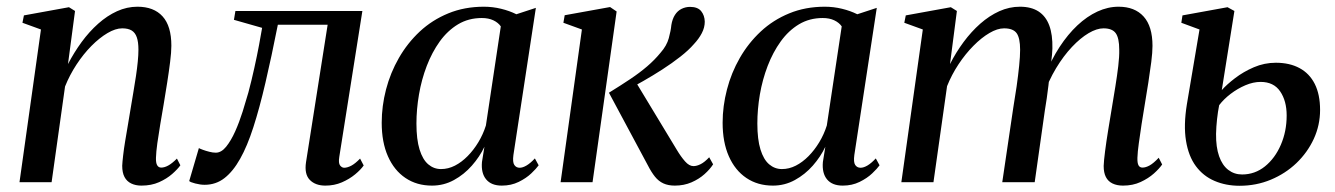

<svg xmlns="http://www.w3.org/2000/svg" viewBox="-20 -556 4076 586"><path d="M187.5 -360.5Q206 -396 229.2 -427.8Q252.5 -459.5 279.8 -483.8Q307 -508 337.2 -521.8Q367.5 -535.5 399.5 -535.5Q449.5 -535.5 476.2 -506Q503 -476.5 503 -416.5Q503 -396.5 499.2 -366.8Q495.5 -337 490.2 -303.5Q485 -270 479.5 -237.5Q474.5 -208 469.2 -177Q464 -146 460.2 -119Q456.5 -92 456 -74.5Q455.5 -58.5 459.8 -51.5Q464 -44.5 472 -44.5Q482 -44.5 493.5 -50.8Q505 -57 520 -72L530.5 -51.5Q522 -39.5 505.5 -25Q489 -10.5 465.5 0Q442 10.5 411.5 10.5Q394 10.5 380.5 4Q367 -2.5 360 -15.8Q353 -29 353 -50Q353.5 -61.5 355.8 -81.2Q358 -101 362 -125.2Q366 -149.5 370.5 -175.5Q375 -201.5 379 -226.5Q383 -250.5 387.2 -275.5Q391.5 -300.5 395 -324Q398.5 -347.5 400.5 -368Q402.5 -388.5 402.5 -404.5Q402.5 -428 397.5 -442.2Q392.5 -456.5 381.8 -463Q371 -469.5 353 -469.5Q332.5 -469.5 308 -455Q283.5 -440.5 259 -415.8Q234.5 -391 213.5 -359Q192.5 -327 178.5 -292L137.5 0H39.5L105 -466L48.5 -486.5L53 -509L190.5 -534L209 -522.5Z M1015.5 -77Q1012.5 -58 1018 -51Q1023.5 -44 1030.5 -44Q1040 -44 1052 -50.2Q1064 -56.5 1079 -72L1090 -51Q1081 -38 1063.8 -23.8Q1046.5 -9.5 1023.5 0.5Q1000.5 10.5 973 10.5Q942.5 10.5 925.5 -7Q908.5 -24.5 914 -61L980 -480.5H828Q808.5 -382 790.2 -303.8Q772 -225.5 753.2 -167.5Q734.5 -109.5 713 -71.5Q691.5 -33 665.2 -12.5Q639 8 604.5 8Q591.5 8 576 4Q560.5 0 557.5 -3.5L587 -104Q590.5 -102 599.2 -98.8Q608 -95.5 618.8 -92.8Q629.5 -90 638.5 -90Q655.5 -90 670.2 -108.2Q685 -126.5 697.8 -155Q710.5 -183.5 720.5 -215.2Q730.5 -247 738 -273.5Q748 -311 756.2 -348.5Q764.5 -386 770.5 -418Q776.5 -450 780 -471L694 -495.5L698.5 -522.5H1086Z M1547 -83Q1544 -61 1549.8 -52.5Q1555.5 -44 1566 -44Q1575.5 -44 1587.2 -51Q1599 -58 1612.5 -72.5L1624 -51.5Q1617 -41.5 1601.5 -26.8Q1586 -12 1563 -0.8Q1540 10.5 1511.5 10.5Q1479.5 10.5 1463.8 -8.5Q1448 -27.5 1451 -61.5L1458.5 -108Q1444 -77.5 1420.2 -50.5Q1396.5 -23.5 1365.5 -6.5Q1334.5 10.5 1298.5 10.5Q1252 10.5 1217.5 -12.8Q1183 -36 1164 -79Q1145 -122 1145 -181.5Q1145 -232 1158.2 -283Q1171.5 -334 1197.5 -379.2Q1223.5 -424.5 1261.2 -459.8Q1299 -495 1348.2 -515.2Q1397.5 -535.5 1457 -535.5Q1484 -535.5 1509.5 -529.2Q1535 -523 1556 -512.5L1615.5 -532ZM1508.5 -475.5Q1500.5 -487 1485.8 -494Q1471 -501 1450.5 -501Q1410 -501 1378 -481.8Q1346 -462.5 1322.2 -429.5Q1298.5 -396.5 1282.5 -354.8Q1266.5 -313 1258.8 -267.8Q1251 -222.5 1251 -179Q1251 -130.5 1260.5 -99.8Q1270 -69 1287 -54.5Q1304 -40 1326 -40Q1348 -40 1368.5 -50.5Q1389 -61 1407.2 -79.5Q1425.5 -98 1440 -122Q1454.5 -146 1463 -173Z M1691 0 1756 -466 1699.5 -486.5 1703.5 -509.5 1842 -534.5 1862 -521 1788.5 0ZM2039.5 10.5Q2019.5 10.5 2004.8 3.8Q1990 -3 1979 -16.8Q1968 -30.5 1957.5 -51L1838.5 -273Q1875 -295.5 1903.8 -314.8Q1932.5 -334 1955.2 -353.5Q1978 -373 1996 -395Q2015 -416.5 2021.2 -439.5Q2027.5 -462.5 2029 -479.5Q2032 -498 2040 -510.5Q2048 -523 2060.2 -529Q2072.5 -535 2086 -535Q2109.5 -535 2120 -522Q2130.5 -509 2131 -490Q2131 -472 2122 -454.8Q2113 -437.5 2097.5 -421Q2082 -403 2056.5 -383Q2031 -363 2001.5 -344Q1972 -325 1943.5 -308.8Q1915 -292.5 1893.5 -281.5L1917 -311.5L2045.5 -99Q2058 -78 2070.8 -63.5Q2083.5 -49 2096.5 -49Q2106.5 -49 2118.5 -55Q2130.5 -61 2144.5 -76L2156.5 -54.5Q2147 -39.5 2130.2 -24.5Q2113.5 -9.5 2090.5 0.5Q2067.5 10.5 2039.5 10.5Z M2587.5 -83Q2584.5 -61 2590.2 -52.5Q2596 -44 2606.5 -44Q2616 -44 2627.8 -51Q2639.5 -58 2653 -72.5L2664.5 -51.5Q2657.5 -41.5 2642 -26.8Q2626.5 -12 2603.5 -0.8Q2580.5 10.5 2552 10.5Q2520 10.5 2504.2 -8.5Q2488.5 -27.5 2491.5 -61.5L2499 -108Q2484.5 -77.5 2460.8 -50.5Q2437 -23.5 2406 -6.5Q2375 10.5 2339 10.5Q2292.5 10.5 2258 -12.8Q2223.5 -36 2204.5 -79Q2185.5 -122 2185.5 -181.5Q2185.5 -232 2198.8 -283Q2212 -334 2238 -379.2Q2264 -424.5 2301.8 -459.8Q2339.5 -495 2388.8 -515.2Q2438 -535.5 2497.5 -535.5Q2524.5 -535.5 2550 -529.2Q2575.5 -523 2596.5 -512.5L2656 -532ZM2549 -475.5Q2541 -487 2526.2 -494Q2511.5 -501 2491 -501Q2450.5 -501 2418.5 -481.8Q2386.5 -462.5 2362.8 -429.5Q2339 -396.5 2323 -354.8Q2307 -313 2299.2 -267.8Q2291.5 -222.5 2291.5 -179Q2291.5 -130.5 2301 -99.8Q2310.5 -69 2327.5 -54.5Q2344.5 -40 2366.5 -40Q2388.5 -40 2409 -50.5Q2429.5 -61 2447.8 -79.5Q2466 -98 2480.5 -122Q2495 -146 2503.5 -173Z M2900.5 -522.5 2879.5 -360.5Q2897.5 -396 2921 -427.8Q2944.5 -459.5 2972 -483.8Q2999.5 -508 3030 -521.8Q3060.5 -535.5 3093 -535.5Q3127.5 -535.5 3149.8 -521Q3172 -506.5 3182.5 -478.2Q3193 -450 3192 -408Q3192 -401 3190.8 -388.5Q3189.5 -376 3187.5 -360.5Q3185.5 -345 3183 -328L3170 -327Q3189 -374.5 3214 -412.8Q3239 -451 3268.2 -478.5Q3297.5 -506 3329.5 -520.8Q3361.5 -535.5 3394 -535.5Q3443.5 -535.5 3470.5 -505.5Q3497.5 -475.5 3497.5 -416Q3497.5 -396.5 3493.8 -367Q3490 -337.5 3484.8 -304Q3479.5 -270.5 3474 -237.5Q3469 -208 3464.2 -177Q3459.5 -146 3455.8 -119Q3452 -92 3451.5 -74.5Q3451 -58.5 3454.8 -51.5Q3458.5 -44.5 3467 -44.5Q3477 -44.5 3489 -51.2Q3501 -58 3516.5 -74.5L3527 -54Q3518.5 -41.5 3501.8 -26.5Q3485 -11.5 3461.2 -0.5Q3437.5 10.5 3407.5 10.5Q3389 10.5 3375.5 4Q3362 -2.5 3355.2 -15.8Q3348.5 -29 3348.5 -49.5Q3349 -65.5 3352.8 -94.5Q3356.5 -123.5 3362.2 -158.5Q3368 -193.5 3373.5 -227Q3379 -259.5 3384.2 -292.2Q3389.5 -325 3393 -354.2Q3396.5 -383.5 3396 -404.5Q3396 -440 3385.2 -454.8Q3374.5 -469.5 3348 -469.5Q3327.5 -469.5 3302.5 -454.8Q3277.5 -440 3251.8 -412.8Q3226 -385.5 3203.2 -347.8Q3180.5 -310 3164.5 -264.5L3184 -331.5Q3182 -313.5 3179.8 -294.2Q3177.5 -275 3174.8 -256Q3172 -237 3169 -219L3138 0H3039L3072.5 -226.5Q3078 -259 3082.8 -292.2Q3087.5 -325.5 3090.5 -355Q3093.5 -384.5 3093.5 -404Q3093.5 -440 3082.8 -454.8Q3072 -469.5 3044.5 -469.5Q3024 -469.5 2999.8 -455.2Q2975.5 -441 2951 -416.2Q2926.5 -391.5 2905.5 -359.8Q2884.5 -328 2870.5 -293L2829 0H2731L2796.5 -466L2740 -486.5L2744.5 -509L2882 -534Z M3763.5 11Q3721.5 11 3687 -3.8Q3652.5 -18.5 3630 -48.8Q3607.5 -79 3599.8 -126.2Q3592 -173.5 3602.5 -238L3641 -466L3585.5 -486.5L3589 -509L3726.5 -534L3747.5 -522.5L3709 -281Q3724 -298 3749.5 -317.5Q3775 -337 3807 -350.8Q3839 -364.5 3874 -364.5Q3916 -364.5 3946.2 -348.2Q3976.5 -332 3992.8 -299.8Q4009 -267.5 4009 -220.5Q4009 -174 3989.8 -132.2Q3970.5 -90.5 3936.8 -58.2Q3903 -26 3858.5 -7.5Q3814 11 3763.5 11ZM3771 -23.5Q3810 -23.5 3840.8 -48.2Q3871.5 -73 3889.2 -114Q3907 -155 3907 -203.5Q3907 -248 3887.2 -277Q3867.5 -306 3827.5 -306Q3805 -306 3781 -295.8Q3757 -285.5 3736 -269.5Q3715 -253.5 3701 -235Q3697 -215 3694.5 -192.2Q3692 -169.5 3691.5 -147.5Q3691 -107 3700.8 -79.2Q3710.5 -51.5 3728.8 -37.5Q3747 -23.5 3771 -23.5Z"/></svg>

Font: Merriweather 96pt
Style: Italic
Weight: 400
Italic angle: -7.8°
Version: Version 2.101